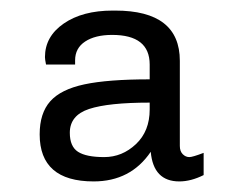

<svg xmlns="http://www.w3.org/2000/svg" viewBox="-20 -716 455 363"><path d="M320 -601V-440Q320 -430 325.5 -424.5Q331 -419 338 -419Q344 -419 365 -427V-385Q341 -373 319 -373Q270 -373 265 -429Q227 -373 157 -373Q55 -373 55 -462Q55 -502 75 -524.5Q95 -547 139.5 -556.5Q184 -566 263 -566V-594Q263 -650 192 -650Q160 -650 141 -637.5Q122 -625 122 -602V-594H67Q65 -604 65 -608Q65 -647 100.5 -671.5Q136 -696 193 -696H198Q320 -696 320 -601ZM112 -465Q112 -439 127.5 -429Q143 -419 177 -419Q211 -419 237 -443.5Q263 -468 263 -509V-522Q185 -522 148.5 -510Q112 -498 112 -465Z"/></svg>

Font: Chivo
Style: Regular
Weight: 400
Designer: Hector Gatti
Foundry: Omnibus-Type
Version: Version 1.003